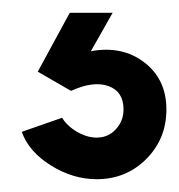

<svg xmlns="http://www.w3.org/2000/svg" viewBox="-20 -20 280 300"><path d="M131 260Q94 260 59.5 238.5Q25 217 14 186L77 164Q85 177 100.5 186Q116 195 131 195Q149 195 161 182Q173 169 173 151Q173 123 149.5 114.5Q126 106 91 122L39 92L89 0H156L122 60Q171 51 205.5 77.5Q240 104 240 151Q240 197 208.5 228.5Q177 260 131 260Z"/></svg>

Font: Oakes Grotesk Bold
Style: Italic
Weight: 700
Italic angle: -8°
Designer: Samuel Oakes
Foundry: Samuel Oakes
Version: Version 1.000;PS 001.000;hotconv 1.0.88;makeotf.lib2.5.64775